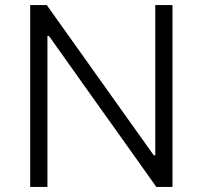

<svg xmlns="http://www.w3.org/2000/svg" viewBox="-20 -733 795 753"><path d="M98.5 0Q98.5 -60 98.5 -115.5Q98.5 -171 98.5 -236.5V-475Q98.5 -541.5 98.5 -597.2Q98.5 -653 98.5 -713H163.5Q231 -618.5 293.8 -530Q356.5 -441.5 418 -355.5L583 -124H589V-475Q589 -541.5 589 -597.2Q589 -653 589 -713H656.5Q656.5 -653 656.5 -597.2Q656.5 -541.5 656.5 -475V-236.5Q656.5 -171 656.5 -115.5Q656.5 -60 656.5 0H593Q537 -79 474.8 -166.5Q412.5 -254 337.5 -359L172 -592H166V-236.5Q166 -171 166 -115.5Q166 -60 166 0Z"/></svg>

Font: Commissioner Thin Light
Style: Regular
Weight: 300
Version: Version 1.000